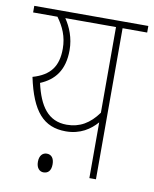

<svg xmlns="http://www.w3.org/2000/svg" viewBox="-75 -679 599 746"><g transform="rotate(10 225.0 -306.5)"><path d="M450 -622H0V-596H96C121 -562 138 -525 138 -477C138 -408 110 -369 41 -349C69 -217 117 -163 205 -163C262 -163 301 -190 327 -220V0H353V-596H450ZM74 -331C129 -354 165 -396 165 -476C165 -524 148 -565 127 -596H327V-258C294 -212 255 -189 204 -189C130 -189 94 -243 74 -331ZM119 -28C119 -2 133 9 147 9C164 9 177 -1 177 -28C177 -52 166 -65 148 -65C132 -65 119 -53 119 -28Z"/></g></svg>

Font: Noto Sans Condensed Thin
Style: Regular
Weight: 100
Width: 3
Designer: Monotype Design Team
Foundry: Monotype Imaging Inc.
Version: Version 2.013